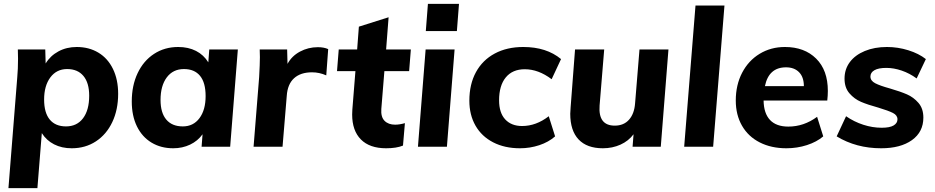

<svg xmlns="http://www.w3.org/2000/svg" viewBox="-20 -765 4873 1001"><path d="M596 -276Q596 -193 565.5 -128.5Q535 -64 480 -28Q425 8 354 8Q302 8 262 -12.5Q222 -33 198 -71L175 216H24L70 -362Q74 -405 74 -459Q74 -491 73 -507H216L218 -434Q242 -474 284.5 -497Q327 -520 380 -520Q444 -520 493 -490.5Q542 -461 569 -405.5Q596 -350 596 -276ZM445 -266Q445 -333 415 -369Q385 -405 330 -405Q275 -405 242.5 -361.5Q210 -318 210 -246Q210 -177 239.5 -141.5Q269 -106 324 -106Q381 -106 413 -148.5Q445 -191 445 -266Z M1220 -507 1180 0H1031L1036 -65Q1011 -30 971 -11Q931 8 883 8Q819 8 770 -21.5Q721 -51 694 -106Q667 -161 667 -236Q667 -319 697.5 -383.5Q728 -448 783 -484Q838 -520 909 -520Q962 -520 1002 -499.5Q1042 -479 1066 -440L1071 -507ZM1052 -264Q1052 -334 1023 -369.5Q994 -405 939 -405Q882 -405 849.5 -361.5Q817 -318 817 -244Q817 -177 847 -141.5Q877 -106 933 -106Q988 -106 1020 -149Q1052 -192 1052 -264Z M1691 -509 1681 -372Q1645 -388 1607 -388Q1547 -388 1513 -357Q1479 -326 1475 -265L1453 0H1302L1331 -362Q1335 -432 1335 -467Q1335 -494 1334 -507H1477L1479 -432Q1501 -473 1544 -496Q1587 -519 1637 -519Q1669 -519 1691 -509Z M1968 -197Q1965 -155 1985 -135Q2005 -115 2040 -115Q2063 -115 2091 -123L2081 -6Q2047 8 1993 8Q1907 8 1861.5 -38Q1816 -84 1816 -168Q1816 -185 1817 -194L1833 -394H1737L1746 -507H1842L1851 -626L2006 -675L1993 -507H2122L2113 -394H1984Z M2159 0 2199 -507H2350L2310 0ZM2211 -745H2373L2362 -603H2200Z M2427 -240Q2427 -326 2461.5 -389Q2496 -452 2559.5 -486Q2623 -520 2708 -520Q2829 -520 2905 -457L2856 -352Q2787 -404 2716 -404Q2652 -404 2617 -361.5Q2582 -319 2582 -242Q2582 -177 2614 -142.5Q2646 -108 2702 -108Q2775 -108 2841 -159L2874 -54Q2840 -24 2791.5 -8Q2743 8 2691 8Q2611 8 2551 -23Q2491 -54 2459 -110Q2427 -166 2427 -240Z M3465 -507 3425 0H3278L3283 -65Q3257 -30 3215 -11Q3173 8 3123 8Q3040 8 2996.5 -38Q2953 -84 2953 -172Q2953 -182 2955 -206L2978 -507H3130L3106 -215Q3098 -110 3185 -110Q3232 -110 3259.5 -141Q3287 -172 3291 -226L3314 -507Z M3547 0 3606 -736H3757L3698 0Z M4296 -291Q4296 -267 4293 -241H3961Q3962 -174 3994.5 -139.5Q4027 -105 4090 -105Q4171 -105 4240 -156L4272 -54Q4238 -25 4187 -8.5Q4136 8 4080 8Q4001 8 3941 -22.5Q3881 -53 3848.5 -109.5Q3816 -166 3816 -241Q3816 -322 3849 -385.5Q3882 -449 3940.5 -484.5Q3999 -520 4072 -520Q4174 -520 4235 -459.5Q4296 -399 4296 -291ZM3968 -316H4171Q4171 -363 4146 -388.5Q4121 -414 4078 -414Q3988 -414 3968 -316Z M4342 -54 4391 -159Q4433 -130 4481 -114.5Q4529 -99 4577 -99Q4619 -99 4639 -111Q4659 -123 4659 -143Q4659 -164 4635.5 -176Q4612 -188 4559 -204Q4504 -219 4469 -234Q4434 -249 4408.5 -278.5Q4383 -308 4383 -355Q4383 -404 4410.5 -441Q4438 -478 4488.5 -499Q4539 -520 4604 -520Q4661 -520 4715.5 -503Q4770 -486 4807 -457L4759 -356Q4722 -383 4681 -397Q4640 -411 4601 -411Q4560 -411 4539 -399Q4518 -387 4518 -366Q4518 -344 4543 -331Q4568 -318 4619 -304Q4674 -288 4708.5 -273Q4743 -258 4768.5 -228.5Q4794 -199 4794 -152Q4794 -77 4734.5 -34.5Q4675 8 4574 8Q4444 8 4342 -54Z"/></svg>

Font: Muli ExtraBold
Style: Italic
Weight: 800
Italic angle: -4.541°
Designer: Vernon Adams
Foundry: Vernon Adams
Version: Version 2.000